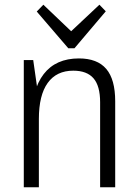

<svg xmlns="http://www.w3.org/2000/svg" viewBox="-20 -795 583 815"><path d="M405 -361Q405 -430 377 -462.5Q349 -495 291 -495Q220 -495 182.5 -443Q145 -391 145 -290L114 -224V-285Q114 -414 165.5 -480.5Q217 -547 315 -547Q393 -547 431 -502.5Q469 -458 469 -365V0H405ZM81 -540H121L145 -372V0H81ZM429 -747 296 -590H270L136 -746L164 -775L293 -652H271L402 -775Z"/></svg>

Font: Pathway Extreme SemiCondensed ExtraLight
Style: Regular
Weight: 250
Width: 4
Version: Version 1.001;gftools[0.9.26]